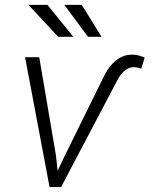

<svg xmlns="http://www.w3.org/2000/svg" viewBox="-20 -761 627 781"><path d="M207.5 -129.4 214.4 -66.4 246.6 -133.8 397 -439Q405.8 -458 417.2 -476.1Q428.7 -494.1 443.8 -508.3Q459 -522.5 477.5 -530.8Q496.1 -539.1 519.5 -538.6Q532.7 -538.6 544.4 -535.4Q556.2 -532.2 568.4 -526.9L554.7 -481.4Q547.4 -483.9 540.5 -485.8Q533.7 -487.8 525.9 -487.8Q512.7 -487.8 501.7 -482.7Q490.7 -477.5 481.9 -469Q473.1 -460.4 466.3 -450Q459.5 -439.5 454.1 -428.7L228.5 0H181.6L82 -528.3H139.6ZM278.3 -611.3H216.8L95.7 -741.2H172.9ZM393.1 -611.3H337.9L241.7 -741.2H312.5Z"/></svg>

Font: Roboto Mono Light
Style: Italic
Weight: 300
Designer: Google
Version: Version 2.000985; 2015; ttfautohint (v1.3)